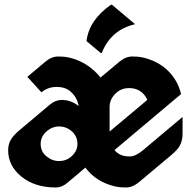

<svg xmlns="http://www.w3.org/2000/svg" viewBox="-20 -787 830 816"><path d="M451.2 -766.6Q451.2 -766.6 456.1 -766.6L554.2 -684.1Q451.7 -660.6 412.6 -562H407.7L347.7 -612.3Q358.4 -701.7 451.2 -766.6ZM152.8 -175.3Q152.8 -143.6 176.3 -123.5Q201.2 -102.5 231 -102.5Q263.7 -102.5 287.1 -125.5Q309.1 -147 309.1 -175.3Q309.1 -207 286.1 -228Q262.7 -249.5 231 -249.5Q200.2 -249.5 175.8 -226.6Q152.8 -205.1 152.8 -175.3ZM514.6 9.8Q489.3 9.8 471.7 5.9Q407.2 -8.8 365.7 -48.8Q353 -61 342.8 -74.7L266.6 -10.3Q243.2 9.8 216.8 9.8Q128.4 9.8 71.5 -36.1Q14.6 -82 14.6 -148.4Q14.6 -175.8 28.3 -196.8Q40.5 -214.8 59.6 -231L191.9 -342.3Q215.8 -362.3 242.7 -362.3Q281.7 -362.3 314 -336.4Q308.6 -372.1 280.3 -397.5Q258.3 -417.5 220.7 -417.5Q183.1 -417.5 156.2 -394.5L96.2 -460.4L172.9 -524.9Q199.2 -546.9 228 -546.9Q253.4 -546.9 271 -543Q331.5 -529.8 379.4 -487.3Q395 -473.1 407.2 -457.5L487.8 -524.9Q514.2 -546.9 543 -546.9Q568.4 -546.9 585.9 -543Q649.9 -528.3 691.9 -488.3Q735.4 -446.8 749.5 -387.2L466.8 -149.4Q487.8 -122.1 530.3 -122.1Q556.2 -122.1 586.4 -147.5L755.9 -290V-218.8Q755.9 -189 743.7 -167Q733.9 -149.9 709 -128.9L569.8 -12.2Q543.5 9.8 514.6 9.8ZM606 -362.3Q599.6 -378.4 586.9 -390.6Q564 -412.6 528.8 -412.6Q494.1 -412.6 471.2 -389.6Q445.8 -364.7 445.8 -332.5V-228Z"/></svg>

Font: Gothica
Style: Bold
Weight: 700
Designer: Wojciech Kalinowski "wmk69" (wmk69@o2.pl)
Foundry: Wojciech Kalinowski "wmk69" (wmk69@o2.pl)
Version: Version 2.1.0; 2021-05-14